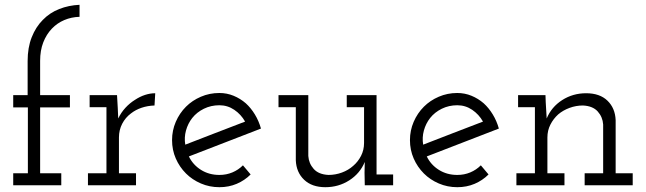

<svg xmlns="http://www.w3.org/2000/svg" viewBox="-20 -771 2688 799"><path d="M235 0V-50H147V-324H271V-375H147V-518Q147 -561 160 -594.5Q173 -628 196 -652Q218 -675 247.5 -687.5Q277 -700 311 -701V-751Q266 -749 226.5 -733.5Q187 -718 158 -688Q129 -659 112 -616Q95 -573 95 -517V-375H35V-324H96V-50H35V0Z M546 0V-50H475V-199Q475 -230 488.5 -256Q502 -282 525 -299Q544 -314 569 -322.5Q594 -331 623 -332L626 -383Q605 -383 583.5 -376Q562 -369 541 -355Q520 -342 502 -322.5Q484 -303 472 -278Q471 -297 471 -300Q471 -303 470 -323L467 -375H353V-325H423V-50H346V0Z M893 -333Q927 -333 955 -314Q983 -295 1000 -265Q937 -241 875 -217Q813 -193 751 -169Q746 -199 754 -228Q762 -257 780 -280Q799 -304 828.5 -318.5Q858 -333 893 -333ZM1023 -45 991 -83Q972 -64 947 -53.5Q922 -43 893 -43Q850 -43 816.5 -64Q783 -85 766 -120Q841 -149 916 -178Q991 -207 1066 -236Q1057 -268 1040.5 -295Q1024 -322 1003 -341Q980 -361 952 -372.5Q924 -384 893 -384Q852 -384 816 -368.5Q780 -353 754 -327Q727 -300 711.5 -264Q696 -228 696 -188Q696 -147 711.5 -111.5Q727 -76 754 -49Q780 -23 816 -7.5Q852 8 893 8Q932 8 965 -6Q998 -20 1023 -45Z M1498 -97 1497 -52 1498 0H1616V-45H1547V-375H1423V-325H1495V-176Q1495 -147 1482.5 -122.5Q1470 -98 1450 -81Q1430 -63 1403 -53Q1376 -43 1347 -43Q1306 -45 1285.5 -68Q1265 -91 1263 -122V-375H1139V-325H1211V-104Q1213 -54 1245.5 -23Q1278 8 1334 8Q1389 8 1433.5 -20.5Q1478 -49 1498 -97Z M1883 -333Q1917 -333 1945 -314Q1973 -295 1990 -265Q1927 -241 1865 -217Q1803 -193 1741 -169Q1736 -199 1744 -228Q1752 -257 1770 -280Q1789 -304 1818.5 -318.5Q1848 -333 1883 -333ZM2013 -45 1981 -83Q1962 -64 1937 -53.5Q1912 -43 1883 -43Q1840 -43 1806.5 -64Q1773 -85 1756 -120Q1831 -149 1906 -178Q1981 -207 2056 -236Q2047 -268 2030.5 -295Q2014 -322 1993 -341Q1970 -361 1942 -372.5Q1914 -384 1883 -384Q1842 -384 1806 -368.5Q1770 -353 1744 -327Q1717 -300 1701.5 -264Q1686 -228 1686 -188Q1686 -147 1701.5 -111.5Q1717 -76 1744 -49Q1770 -23 1806 -7.5Q1842 8 1883 8Q1922 8 1955 -6Q1988 -20 2013 -45Z M2329 0V-50H2258V-199Q2258 -228 2270.5 -252.5Q2283 -277 2303 -295Q2323 -312 2350 -322Q2377 -332 2406 -332Q2447 -330 2467.5 -307Q2488 -284 2490 -253V-50H2413V0H2613V-50H2542V-271Q2540 -321 2508 -352Q2476 -383 2419 -383Q2364 -383 2319.5 -354.5Q2275 -326 2255 -278Q2254 -297 2253 -312Q2252 -327 2251 -346L2250 -375H2136V-325H2206V-50H2129V0Z"/></svg>

Font: Josefin Slab Medium
Style: Regular
Weight: 500
Designer: Santiago Orozco
Foundry: Typemade
Version: Version 2.000